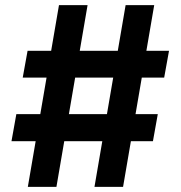

<svg xmlns="http://www.w3.org/2000/svg" viewBox="-20 -732 707 752"><path d="M44 -285H598L579 -179H25ZM88 -533H642L623 -428H69ZM211 -712H323L201 0H89ZM472 -712H584L462 0H350Z"/></svg>

Font: 42dot Sans ExtraBold
Style: Regular
Weight: 800
Designer: 42dot
Version: Version 1.000